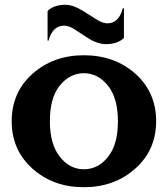

<svg xmlns="http://www.w3.org/2000/svg" viewBox="-20 -780 708 810"><path d="M180.7 -733.4Q206.1 -759.8 257.3 -759.8Q289.6 -759.8 335.9 -730.5L386.7 -698.2Q413.1 -681.6 433.1 -681.6Q481.4 -681.6 498 -745.1H502.9V-620.1Q476.6 -593.8 426.3 -593.8Q390.1 -593.8 346.7 -622.1L295.9 -655.3Q270.5 -671.9 250.5 -671.9Q202.1 -671.9 184.6 -608.4H180.7ZM116.2 -69.3Q29.3 -147.5 29.3 -268.6Q29.3 -390.6 117.2 -468.8Q205.6 -546.9 333.5 -546.9Q463.9 -546.9 551.8 -468.3Q638.7 -390.1 638.7 -268.6Q638.7 -147 550.8 -68.8Q462.9 9.8 333.5 9.8Q204.1 9.8 116.2 -69.3ZM333.5 -65.9Q396 -65.9 438 -121.1Q477.5 -172.9 477.5 -268.6Q477.5 -365.7 435.5 -418.5Q393.6 -471.2 333.3 -471.2Q272.9 -471.2 230 -416Q190.4 -365.2 190.4 -268.6Q190.4 -171.9 232.4 -118.7Q274.4 -65.9 333.5 -65.9Z"/></svg>

Font: Classica
Style: Bold
Weight: 700
Designer: Wojciech Kalinowski "wmk69" (wmk69@o2.pl)
Foundry: Wojciech Kalinowski "wmk69" (wmk69@o2.pl)
Version: Version 2.1.1; 2021-05-14